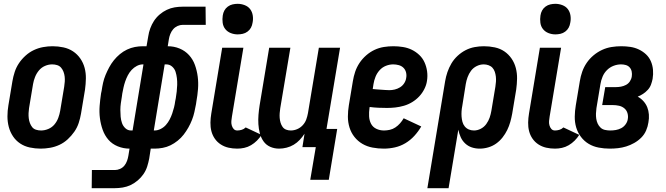

<svg xmlns="http://www.w3.org/2000/svg" viewBox="-20 -770 3485 1005"><path d="M193 8Q164 8 136 2Q108 -4 85.5 -19Q63 -34 48 -56.5Q33 -79 26 -105.5Q19 -132 19 -161Q19 -190 24 -219L45 -345Q49 -369 57 -393.5Q65 -418 79.5 -439.5Q94 -461 114 -479Q134 -497 157.5 -508Q181 -519 206 -523.5Q231 -528 255 -528Q284 -528 312 -522Q340 -516 362.5 -501Q385 -486 400.5 -463.5Q416 -441 423 -414.5Q430 -388 429.5 -359Q429 -330 425 -301L404 -175Q400 -151 392 -126.5Q384 -102 369 -80.5Q354 -59 334.5 -41Q315 -23 291.5 -12Q268 -1 242.5 3.5Q217 8 193 8ZM195 -87Q214 -87 233 -95Q252 -103 265 -118.5Q278 -134 285 -153Q292 -172 295 -190L316 -316Q318 -329 319 -342.5Q320 -356 318.5 -369Q317 -382 312.5 -394Q308 -406 300 -415.5Q292 -425 279.5 -429Q267 -433 253 -433Q234 -433 215.5 -425Q197 -417 184 -401.5Q171 -386 163.5 -367Q156 -348 153 -330L132 -204Q130 -191 129.5 -177.5Q129 -164 130.5 -151Q132 -138 136.5 -126Q141 -114 148.5 -104.5Q156 -95 168.5 -91Q181 -87 195 -87Z M460 215 461 120H581Q595 120 608.5 114Q622 108 631 97Q640 86 645 72Q650 58 652 45L658 8Q626 8 596.5 -4Q567 -16 547.5 -38.5Q528 -61 517.5 -90.5Q507 -120 503 -151.5Q499 -183 501.5 -215.5Q504 -248 509 -281L512 -295Q515 -316 519.5 -336.5Q524 -357 532.5 -377.5Q541 -398 551.5 -417.5Q562 -437 576 -454.5Q590 -472 607.5 -486.5Q625 -501 645 -510.5Q665 -520 686 -524Q707 -528 728 -528H747L756 -580Q759 -601 766.5 -621.5Q774 -642 786 -660.5Q798 -679 815.5 -694Q833 -709 853 -718.5Q873 -728 894 -731.5Q915 -735 936 -735H1056L1057 -640H937Q923 -640 909.5 -634Q896 -628 886.5 -617Q877 -606 871.5 -592Q866 -578 864 -565L858 -528Q891 -528 920 -516Q949 -504 969.5 -481.5Q990 -459 1000.5 -429.5Q1011 -400 1015 -368.5Q1019 -337 1016.5 -304.5Q1014 -272 1008 -239L1006 -225Q1002 -204 997.5 -183.5Q993 -163 985 -142.5Q977 -122 966 -102.5Q955 -83 941.5 -65.5Q928 -48 910 -33.5Q892 -19 872.5 -9.5Q853 0 831.5 4Q810 8 789 8H769L761 60Q757 81 750.5 101.5Q744 122 731.5 140.5Q719 159 701.5 174Q684 189 664 198.5Q644 208 622.5 211.5Q601 215 581 215ZM666 -87H674L731 -433H728Q712 -433 696.5 -425Q681 -417 669 -404Q657 -391 649 -375.5Q641 -360 635.5 -344Q630 -328 626.5 -312Q623 -296 620 -280L618 -265Q615 -247 612.5 -229.5Q610 -212 610 -194Q610 -176 611.5 -159Q613 -142 618.5 -126Q624 -110 636.5 -98.5Q649 -87 666 -87ZM785 -87H789Q805 -87 821 -95Q837 -103 848.5 -116Q860 -129 868 -144.5Q876 -160 881.5 -176Q887 -192 891 -208Q895 -224 897 -240L900 -255Q903 -273 905 -290.5Q907 -308 907.5 -326Q908 -344 906 -361Q904 -378 899 -394Q894 -410 881 -421.5Q868 -433 850 -433H842Z M1222 8Q1198 8 1176 3Q1154 -2 1135.5 -14Q1117 -26 1104.5 -44Q1092 -62 1086.5 -83.5Q1081 -105 1081.5 -128.5Q1082 -152 1086 -176L1143 -520H1254L1194 -160Q1192 -148 1191 -136.5Q1190 -125 1193 -114Q1196 -103 1203 -95Q1210 -87 1222 -87Q1233 -87 1245 -90.5Q1257 -94 1266 -103L1349 -64Q1339 -48 1325 -34Q1311 -20 1294 -10Q1277 0 1258.5 4Q1240 8 1222 8ZM1224 -590Q1205 -590 1187.5 -597Q1170 -604 1159 -618Q1148 -632 1145.5 -651Q1143 -670 1146 -689Q1148 -703 1154.5 -715Q1161 -727 1172.5 -735.5Q1184 -744 1197.5 -747Q1211 -750 1224 -750Q1243 -750 1261 -743Q1279 -736 1289.5 -722Q1300 -708 1303 -689Q1306 -670 1302 -651Q1300 -637 1293.5 -625Q1287 -613 1275.5 -604.5Q1264 -596 1250.5 -593Q1237 -590 1224 -590Z M1604 171 1633 0H1563L1574 -70Q1563 -53 1549 -38Q1535 -23 1517.5 -12.5Q1500 -2 1480 3Q1460 8 1441 8Q1416 8 1394.5 -1.5Q1373 -11 1359.5 -30Q1346 -49 1340 -72.5Q1334 -96 1332.5 -120Q1331 -144 1333 -169Q1335 -194 1339 -219L1389 -520H1500L1447 -204Q1445 -191 1444 -178Q1443 -165 1444 -152.5Q1445 -140 1448.5 -128Q1452 -116 1459 -106Q1466 -96 1477.5 -91.5Q1489 -87 1502 -87Q1519 -87 1535.5 -94Q1552 -101 1564.5 -114.5Q1577 -128 1583 -144.5Q1589 -161 1592 -178L1649 -520H1760L1689 -95H1745L1701 171Z M1989 8Q1959 8 1930 2.5Q1901 -3 1877 -17Q1853 -31 1835.5 -53Q1818 -75 1809.5 -102.5Q1801 -130 1801 -159.5Q1801 -189 1806 -219L1827 -345Q1831 -370 1839 -394Q1847 -418 1861.5 -440Q1876 -462 1896.5 -480Q1917 -498 1940.5 -509Q1964 -520 1989 -524Q2014 -528 2039 -528Q2064 -528 2089 -524Q2114 -520 2135.5 -509.5Q2157 -499 2174.5 -482.5Q2192 -466 2202 -444Q2212 -422 2215.5 -397Q2219 -372 2215 -347Q2212 -325 2201 -303.5Q2190 -282 2174 -265Q2158 -248 2137.5 -235.5Q2117 -223 2094.5 -216.5Q2072 -210 2050 -207.5Q2028 -205 2006 -205Q1983 -205 1960.5 -206Q1938 -207 1915 -210L1914 -204Q1911 -183 1912 -161.5Q1913 -140 1922 -122.5Q1931 -105 1949.5 -96Q1968 -87 1990 -87Q2005 -87 2020.5 -90.5Q2036 -94 2049.5 -103Q2063 -112 2074 -124.5Q2085 -137 2093 -151L2185 -108Q2170 -82 2149 -59Q2128 -36 2102 -20.5Q2076 -5 2047 1.5Q2018 8 1989 8ZM2018 -298Q2032 -298 2046.5 -301.5Q2061 -305 2074 -313Q2087 -321 2095.5 -334Q2104 -347 2106 -361Q2109 -376 2105.5 -390.5Q2102 -405 2092 -415Q2082 -425 2067.5 -429Q2053 -433 2038 -433Q2019 -433 2000 -425.5Q1981 -418 1967 -402.5Q1953 -387 1945.5 -368Q1938 -349 1935 -330L1931 -304Q1942 -303 1953 -302Q1964 -301 1974.5 -300.5Q1985 -300 1996 -299Q2007 -298 2018 -298Z M2217 215 2310 -345Q2314 -369 2322 -392.5Q2330 -416 2343 -438Q2356 -460 2375.5 -478Q2395 -496 2417.5 -507.5Q2440 -519 2464.5 -523.5Q2489 -528 2513 -528Q2542 -528 2570 -522Q2598 -516 2620 -501Q2642 -486 2657.5 -463.5Q2673 -441 2680 -414Q2687 -387 2686.5 -358.5Q2686 -330 2682 -301L2661 -175Q2657 -153 2651 -131.5Q2645 -110 2635 -89.5Q2625 -69 2610.5 -50.5Q2596 -32 2577 -18.5Q2558 -5 2535.5 1.5Q2513 8 2491 8Q2469 8 2449.5 1.5Q2430 -5 2415 -19Q2400 -33 2391.5 -52Q2383 -71 2379 -91L2328 215ZM2461 -87Q2479 -87 2496.5 -96Q2514 -105 2525.5 -121Q2537 -137 2543 -154.5Q2549 -172 2552 -190L2573 -316Q2575 -329 2576 -342.5Q2577 -356 2575.5 -369Q2574 -382 2570 -394Q2566 -406 2558 -415Q2550 -424 2537.5 -428.5Q2525 -433 2512 -433Q2493 -433 2475 -424Q2457 -415 2445.5 -399.5Q2434 -384 2427.5 -366Q2421 -348 2418 -330L2400 -217Q2397 -202 2396 -188Q2395 -174 2396 -160Q2397 -146 2400.5 -132.5Q2404 -119 2412.5 -108.5Q2421 -98 2433.5 -92.5Q2446 -87 2461 -87Z M2885 8Q2861 8 2839 3Q2817 -2 2798.5 -14Q2780 -26 2767.5 -44Q2755 -62 2749.5 -83.5Q2744 -105 2744.5 -128.5Q2745 -152 2749 -176L2806 -520H2917L2857 -160Q2855 -148 2854 -136.5Q2853 -125 2856 -114Q2859 -103 2866 -95Q2873 -87 2885 -87Q2896 -87 2908 -90.5Q2920 -94 2929 -103L3012 -64Q3002 -48 2988 -34Q2974 -20 2957 -10Q2940 0 2921.5 4Q2903 8 2885 8ZM2887 -590Q2868 -590 2850.5 -597Q2833 -604 2822 -618Q2811 -632 2808.5 -651Q2806 -670 2809 -689Q2811 -703 2817.5 -715Q2824 -727 2835.5 -735.5Q2847 -744 2860.5 -747Q2874 -750 2887 -750Q2906 -750 2924 -743Q2942 -736 2952.5 -722Q2963 -708 2966 -689Q2969 -670 2965 -651Q2963 -637 2956.5 -625Q2950 -613 2938.5 -604.5Q2927 -596 2913.5 -593Q2900 -590 2887 -590Z M3172 8Q3142 8 3113.5 2.5Q3085 -3 3061.5 -17Q3038 -31 3021 -53.5Q3004 -76 2996 -103Q2988 -130 2988.5 -160Q2989 -190 2994 -219L3015 -345Q3019 -370 3027.5 -394.5Q3036 -419 3051 -441Q3066 -463 3087 -480.5Q3108 -498 3132 -509Q3156 -520 3181.5 -524Q3207 -528 3232 -528Q3256 -528 3279.5 -524.5Q3303 -521 3324 -511Q3345 -501 3361.5 -485.5Q3378 -470 3387 -449Q3396 -428 3398 -404.5Q3400 -381 3396 -357Q3393 -342 3387.5 -327Q3382 -312 3371 -300Q3360 -288 3346.5 -279Q3333 -270 3318 -264Q3335 -255 3348 -240.5Q3361 -226 3368 -208.5Q3375 -191 3376.5 -170.5Q3378 -150 3374 -129Q3371 -108 3362 -87Q3353 -66 3336.5 -49.5Q3320 -33 3299.5 -21.5Q3279 -10 3258 -3.5Q3237 3 3215.5 5.5Q3194 8 3172 8ZM3174 -87Q3189 -87 3203.5 -89.5Q3218 -92 3231.5 -99Q3245 -106 3254.5 -119Q3264 -132 3266 -146Q3269 -162 3264.5 -177.5Q3260 -193 3248 -203Q3236 -213 3220 -216.5Q3204 -220 3188 -220H3132L3148 -314H3204Q3217 -314 3230.5 -316.5Q3244 -319 3256.5 -325.5Q3269 -332 3277 -344Q3285 -356 3287 -370Q3289 -383 3286.5 -395.5Q3284 -408 3276 -417Q3268 -426 3256 -429.5Q3244 -433 3231 -433Q3211 -433 3191.5 -425.5Q3172 -418 3157 -403Q3142 -388 3134 -368.5Q3126 -349 3123 -330L3102 -204Q3100 -190 3099.5 -176Q3099 -162 3101 -148.5Q3103 -135 3108.5 -123Q3114 -111 3123.5 -102Q3133 -93 3146.5 -90Q3160 -87 3174 -87Z"/></svg>

Font: Iosevka QP
Style: Bold Italic
Weight: 700
Italic angle: -9°
Designer: Belleve Invis
Foundry: Belleve Invis
Version: Version 20.0.0; ttfautohint (v1.8.4)